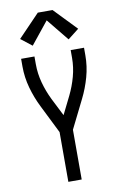

<svg xmlns="http://www.w3.org/2000/svg" viewBox="-104 -1034 684 1091"><g transform="rotate(-10 237.5 -488.5)"><path d="M199 0V-287L118 -450Q90 -506 73 -567Q56 -628 56 -691V-735H133V-691Q133 -636 147.5 -583Q162 -530 186 -481L238 -378L289 -481Q313 -530 327.5 -583Q342 -636 342 -691V-735H419V-691Q419 -628 402 -567Q385 -506 357 -450L276 -287V0ZM134 -797 70 -847 195 -977H280L405 -847L341 -797L237 -925Z"/></g></svg>

Font: Iosevka QP
Style: Regular
Weight: 400
Designer: Belleve Invis
Foundry: Belleve Invis
Version: Version 20.0.0; ttfautohint (v1.8.4)